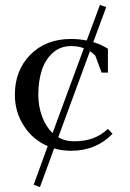

<svg xmlns="http://www.w3.org/2000/svg" viewBox="-20 -612 534 788"><path d="M41 -223.1Q41 -323.2 104.7 -387.7Q168.5 -452.1 272 -452.1Q303.2 -452.1 335.9 -445.8L390.1 -591.8L416 -583L362.8 -439Q392.1 -431.2 422.9 -412.1V-314H397L371.1 -383.8Q359.4 -395.5 349.1 -401.9L219.2 -48.8Q246.1 -32.2 282.2 -32.2Q328.1 -32.2 361.3 -44.4Q394.5 -56.6 422.9 -83L441.9 -63Q374.5 6.8 272 6.8Q233.4 6.8 202.1 -2.9L144 155.8L118.2 146L175.8 -12.2Q113.8 -39.1 77.4 -96.2Q41 -153.3 41 -223.1ZM137.2 -223.1Q137.2 -176.3 152.6 -134.3Q168 -92.3 195.8 -65.9L324.2 -414.1Q300.3 -422.9 272 -422.9Q227.5 -422.9 196.5 -395Q165.5 -367.2 151.4 -323Q137.2 -278.8 137.2 -223.1Z"/></svg>

Font: Dihjauti S
Style: Bold
Weight: 700
Designer: T. Christopher White
Version: Version 3.0.0